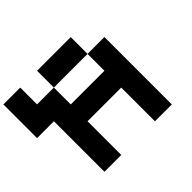

<svg xmlns="http://www.w3.org/2000/svg" viewBox="-206 -1106 1612 1612"><g transform="rotate(-45 600.0 -300.0)"><path d="M799.8 -799.8V-600.1H399.9V-799.8ZM1000 200.2H799.8V-200.2H399.9V200.2H200.2V-399.9H0V-799.8H200.2V-600.1H399.9V-399.9H799.8V-600.1H1000Z"/></g></svg>

Font: QuinqueFive
Style: Regular
Weight: 400
Monospace: yes
Designer: GGBotNet
Foundry: GGBotNet
Version: 1.1